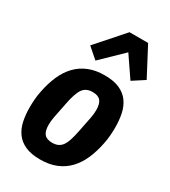

<svg xmlns="http://www.w3.org/2000/svg" viewBox="-196 -892 886 1001"><g transform="rotate(30 246.5 -392.0)"><path d="M210 12Q155 12 119.5 -4Q84 -20 63.5 -48.5Q43 -77 35 -115Q27 -153 27 -197Q27 -220 29 -246Q31 -272 36 -295Q47 -351 66.5 -395.5Q86 -440 116 -471.5Q146 -503 187.5 -520Q229 -537 283 -537Q338 -537 373.5 -521Q409 -505 429.5 -476.5Q450 -448 458 -410Q466 -372 466 -328Q466 -305 464 -279Q462 -253 457 -230Q446 -174 426.5 -129.5Q407 -85 377 -53.5Q347 -22 305.5 -5Q264 12 210 12ZM221 -95Q240 -95 254.5 -101.5Q269 -108 279.5 -122.5Q290 -137 297.5 -160.5Q305 -184 312 -219L330 -309Q335 -334 335 -357Q335 -395 320.5 -412.5Q306 -430 272 -430Q233 -430 213.5 -402.5Q194 -375 181 -306L163 -216Q158 -191 158 -168Q158 -130 172.5 -112.5Q187 -95 221 -95ZM394 -796 484 -625 413 -579 329 -702 202 -579 139 -634 282 -796Z"/></g></svg>

Font: IBM Plex Sans Cond
Style: Bold Italic
Weight: 700
Width: 3
Italic angle: -11°
Designer: Mike Abbink, Paul van der Laan, Pieter van Rosmalen
Foundry: Bold Monday
Version: Version 1.3